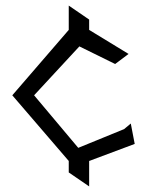

<svg xmlns="http://www.w3.org/2000/svg" viewBox="-20 -567 526 687"><path d="M24 -226 226 9V50L299 100V9L462 -52L448 -125L424 -105L260 -38L102 -226L264 -401L392 -338L440 -374L299 -460V-497L226 -547V-460Z"/></svg>

Font: Stormblade
Style: Regular
Weight: 400
Designer: Mew Too
Foundry: Cannot Into Space Fonts
Version: Version 0.77